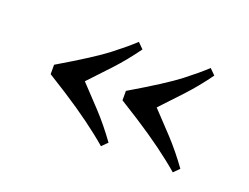

<svg xmlns="http://www.w3.org/2000/svg" viewBox="-65 -477 760 586"><g transform="rotate(20 315.5 -184.5)"><path d="M80.6 -200Q188.9 -263.9 231.9 -297.2Q275 -330.6 300 -354.2L318.1 -336.1Q286.1 -291.7 251.4 -254.2L186.1 -184.7L251.4 -115.3Q286.1 -77.8 318.1 -33.3L300 -15.3Q237.5 -69.4 140.3 -131.9L80.6 -169.4ZM313.9 -200Q422.2 -263.9 465.3 -297.2Q508.3 -330.6 533.3 -354.2L551.4 -336.1Q519.4 -291.7 484.7 -254.2L419.4 -184.7L484.7 -115.3Q519.4 -77.8 551.4 -33.3L533.3 -15.3Q470.8 -69.4 373.6 -131.9L313.9 -169.4Z"/></g></svg>

Font: Sree Krushnadevaraya
Style: Regular
Weight: 400
Designer: Purushoth Kumar Guthula
Foundry: Andhrapradesh Society for Knowledge Networks
Version: Version 1.0.5; ttfautohint (v1.2.42-39fb)